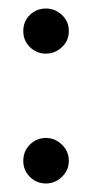

<svg xmlns="http://www.w3.org/2000/svg" viewBox="-20 -425 218 455"><path d="M88.9 -297.9Q66.9 -297.9 51 -313.2Q35.2 -328.6 35.2 -351.1Q35.2 -374.5 50.8 -389.6Q66.4 -404.8 88.9 -404.8Q110.4 -404.8 126.7 -389.6Q143.1 -374.5 143.1 -351.1Q143.1 -328.6 126.7 -313.2Q110.4 -297.9 88.9 -297.9ZM88.9 9.8Q66.9 9.8 51 -5.6Q35.2 -21 35.2 -43.9Q35.2 -66.9 51 -82.5Q66.9 -98.1 88.9 -98.1Q110.4 -98.1 126.7 -82.3Q143.1 -66.4 143.1 -43.9Q143.1 -21.5 126.7 -5.9Q110.4 9.8 88.9 9.8Z"/></svg>

Font: Margherita Semibold
Style: Regular
Weight: 600
Designer: James Puckett
Foundry: Dunwich Type Founders
Version: Version 1.008;hotconv 1.0.109;makeotfexe 2.5.65596